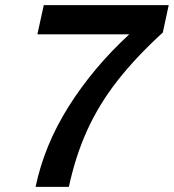

<svg xmlns="http://www.w3.org/2000/svg" viewBox="-20 -730 679 750"><path d="M119 0Q153 -163 248.5 -314.5Q344 -466 485 -596H126L151 -710H639L616 -603Q511 -507 439 -415Q367 -323 321 -222Q275 -121 249 0Z"/></svg>

Font: Geist Mono SemiBold
Style: Italic
Weight: 600
Italic angle: -12°
Monospace: yes
Designer: Basement.studio, Andrés Briganti, Mateo Zaragoza
Foundry: Basement.studio, Vercel, Andrés Briganti, Guido Ferreyra, Mateo Zaragoza
Version: Version 1.500; ttfautohint (v1.8.4.7-5d5b)